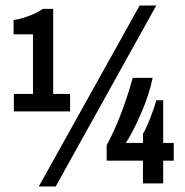

<svg xmlns="http://www.w3.org/2000/svg" viewBox="-20 -662 669 693"><path d="M484 -642H544L181 11H120ZM233 -260H30V-323H99V-538H29V-590Q51 -592 82 -603.5Q113 -615 135 -630H172V-323H233ZM434 -146H496V-179Q508 -199 523 -237.5Q538 -276 544 -300H569V-146H607V-82H569V0H496V-82H365V-138Q392 -187 416.5 -251Q441 -315 459 -381H531Q518 -318 487.5 -249Q457 -180 434 -146Z"/></svg>

Font: Pragati Narrow
Style: Bold
Weight: 700
Designer: Hector Gatti, Marcela Romero, Pablo Cosgaya and Nicolas Silva
Foundry: Omnibus-Type
Version: Version 1.010; ttfautohint (v1.3)